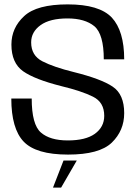

<svg xmlns="http://www.w3.org/2000/svg" viewBox="-20 -700 639 875"><path d="M290 4.5C385 4.5 451.5 -13.5 489.5 -50C527 -86.5 546 -131 546 -184.5C546 -241.5 528.5 -282 493 -305.5C458 -329 399 -351 316.5 -371.5C255.5 -386.5 207.5 -403 173.5 -420.5C139 -438 122 -467 122 -507C122 -539 136.5 -565 165 -585.5C193.5 -606 234.5 -616 288 -616C340.5 -616 381.5 -604 410 -580.5C438.5 -556.5 453 -506 453 -429.5H546C546 -516 527 -579.5 489.5 -620C451.5 -660 385 -680 288.5 -680C195 -680 128.5 -662.5 90 -626.5C51.5 -591 32 -547.5 32 -497C32 -441 50 -400.5 85 -375.5C120.5 -350.5 178.5 -328 259.5 -307.5C321.5 -292.5 369.5 -276.5 403.5 -259.5C438 -242.5 455 -213.5 455 -172C455 -138 440.5 -110.5 412 -90C384 -70 343 -60 289 -60C235 -60 194 -72 166.5 -96C138.5 -120 124.5 -172 124.5 -251H31.5C31.5 -159.5 50.5 -94 87.5 -55C125 -15.5 192 4.5 290 4.5ZM221.5 155H258.5L330 31.5H269.5Z"/></svg>

Font: Anybody
Style: Regular
Weight: 400
Designer: Tyler Finck
Foundry: Etcetera Type Company
Version: Version 1.110